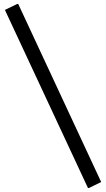

<svg xmlns="http://www.w3.org/2000/svg" viewBox="-20 -855 538 973"><path d="M430.7 97.7H425.8L4.9 -804.7L67.4 -835H72.3L492.7 67.4Z"/></svg>

Font: Nova Square
Style: Book
Weight: 400
Designer: Wojciech Kalinowski "wmk69" (wmk69@o2.pl)
Foundry: Wojciech Kalinowski "wmk69" (wmk69@o2.pl)
Version: Version 3.1.0; 2021-05-23